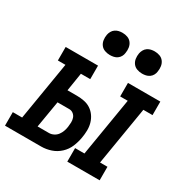

<svg xmlns="http://www.w3.org/2000/svg" viewBox="-212 -891 1000 1033"><g transform="rotate(30 287.5 -374.5)"><path d="M345 0V-84H403L463 -446H416V-530H617V-446H560L500 -84H546V0ZM-42 0V-84H16L76 -446H29V-530H230V-446H172L154 -333H213Q236 -333 258.5 -328.5Q281 -324 299 -312Q317 -300 329.5 -282Q342 -264 348 -242.5Q354 -221 353.5 -197.5Q353 -174 349 -152Q344 -122 332 -93Q320 -64 296.5 -42Q273 -20 243 -10Q213 0 183 0ZM112 -84H183Q197 -84 211 -91Q225 -98 234 -110Q243 -122 248 -136Q253 -150 255 -164Q257 -178 257.5 -192.5Q258 -207 253.5 -220Q249 -233 238 -241.5Q227 -250 213 -250H140ZM456 -611Q440 -611 424.5 -616.5Q409 -622 399.5 -634.5Q390 -647 387.5 -663.5Q385 -680 388 -697Q390 -708 396 -719Q402 -730 412 -737Q422 -744 433.5 -746.5Q445 -749 456 -749Q473 -749 488 -743.5Q503 -738 512.5 -725.5Q522 -713 524.5 -696.5Q527 -680 524 -663Q523 -652 517 -641Q511 -630 501 -623Q491 -616 479.5 -613.5Q468 -611 456 -611ZM256 -611Q240 -611 224.5 -616.5Q209 -622 199.5 -634.5Q190 -647 187.5 -663.5Q185 -680 188 -697Q190 -708 196 -719Q202 -730 212 -737Q222 -744 233.5 -746.5Q245 -749 256 -749Q273 -749 288 -743.5Q303 -738 312.5 -725.5Q322 -713 324.5 -696.5Q327 -680 324 -663Q323 -652 317 -641Q311 -630 301 -623Q291 -616 279.5 -613.5Q268 -611 256 -611Z"/></g></svg>

Font: Iosevka Slab MdExObl
Style: Regular
Weight: 500
Width: 7
Italic angle: -9°
Monospace: yes
Designer: Belleve Invis
Foundry: Belleve Invis
Version: Version 11.1.1; ttfautohint (v1.8.3)